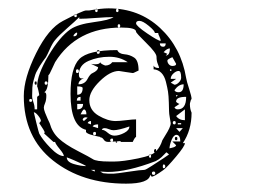

<svg xmlns="http://www.w3.org/2000/svg" viewBox="-20 -472 649 460"><path d="M37 -242Q37 -285 66.5 -344.5Q96 -404 131 -422Q177 -446 186 -447H195H194Q223 -452 240 -452Q313 -452 363.5 -405Q414 -358 426 -285Q427 -278 433 -259.5Q439 -241 439 -235Q436 -231 436 -226V-227Q435 -227 435 -222Q435 -211 439 -202Q439 -160 418 -129H423Q423 -122 402 -97Q381 -72 372 -65Q347 -47 343 -49L340 -53Q337 -32 282 -32Q177 -32 107 -87.5Q37 -143 37 -242ZM220 -61 227 -57 238 -56Q249 -56 253 -56Q258 -56 287.5 -60.5Q317 -65 326 -65Q329 -65 343.5 -74.5Q358 -84 372 -93L385 -102L379 -107Q378 -107 375.5 -104Q373 -101 367 -95.5Q361 -90 353 -86Q285 -60 238 -60Q235 -60 229 -60.5Q223 -61 220 -61ZM352 -57Q352 -61 348 -61Q344 -61 344 -57Q344 -53 348 -53Q352 -53 352 -57ZM198 -65 207 -61V-65ZM140 -95Q140 -84 157 -79Q174 -74 186 -74Q186 -75 177.5 -79Q169 -83 157.5 -88Q146 -93 140 -95ZM372 -78Q370 -78 370 -73Q370 -69 372 -69Q376 -69 376 -73Q376 -78 372 -78ZM99 -177Q105 -155 120.5 -140.5Q136 -126 166 -110.5Q196 -95 202 -91Q210 -85 243 -85H254Q274 -85 311 -92.5Q348 -100 355 -111Q364 -120 369 -136Q371 -140 376.5 -148.5Q382 -157 385.5 -164.5Q389 -172 389 -177Q389 -178 387 -189Q385 -200 385 -206Q385 -209 384.5 -226Q384 -243 382.5 -252.5Q381 -262 377.5 -276Q374 -290 366.5 -297.5Q359 -305 348 -306V-315Q350 -309 361 -309Q361 -312 358 -319Q355 -326 355 -336Q355 -345 330.5 -369Q306 -393 306 -396Q306 -406 271 -406Q164 -406 112 -323L105 -308Q98 -292 96 -292Q96 -256 86 -251Q91 -251 91 -243Q91 -232 88 -225Q85 -218 85 -214Q85 -210 88 -202Q91 -194 94.5 -186.5Q98 -179 99 -177ZM61 -203Q61 -202 67 -178Q73 -154 74 -152Q82 -137 101 -117.5Q120 -98 133 -98Q133 -103 123 -115Q113 -127 112 -132H108L86 -152V-153Q87 -154 87 -155Q87 -158 74 -177L78 -182Q78 -187 71.5 -195Q65 -203 61 -203ZM340 -102Q337 -102 337 -98Q337 -94 340 -94Q342 -94 342 -98Q342 -102 340 -102ZM353 -115Q354 -115 354 -110Q354 -106 353 -106Q349 -106 349 -110Q349 -115 353 -115ZM403 -149Q396 -149 391 -136.5Q386 -124 386 -115H381Q383 -116 392 -118Q401 -120 402 -124L393 -133H412Q412 -148 403 -149ZM220 -143V-144Q219 -144 215 -145Q211 -146 206.5 -147Q202 -148 197 -149.5Q192 -151 189 -153Q186 -155 186 -156V-161Q149 -170 149 -247Q149 -309 170 -330.5Q191 -352 261 -352Q265 -343 278 -342Q291 -341 301.5 -334Q312 -327 312 -303Q307 -301 303.5 -299Q300 -297 298 -297Q296 -297 281 -299.5Q266 -302 265 -302Q244 -302 219 -277.5Q194 -253 194 -232Q194 -208 216 -195Q238 -182 257 -182Q266 -182 282 -184Q298 -186 306 -186V-144Q303 -143 298 -132H269V-134Q264 -134 254.5 -133Q245 -132 239 -132Q232 -132 228.5 -137.5Q225 -143 220 -143ZM261 -132Q260 -130 259 -130Q257 -131 257 -132Q257 -133 258 -133Q261 -133 261 -132ZM249 -140Q244 -140 244 -136Q244 -132 249 -132Q251 -132 251 -136Q251 -140 249 -140ZM399 -140Q399 -144 402 -144Q405 -144 405 -140Q405 -136 402 -136Q399 -136 399 -140ZM224 -161Q230 -161 238 -154Q246 -147 254 -147Q265 -147 277.5 -153.5Q290 -160 290 -169Q264 -160 252 -160Q247 -160 241 -162.5Q235 -165 231 -165Q225 -165 224 -161ZM207 -156Q203 -156 203 -152Q203 -148 207 -148Q210 -148 210 -152Q210 -156 207 -156ZM402 -165 410 -156 418 -165ZM202 -169 215 -165V-174Q204 -174 202 -169ZM406 -177V-174H414V-177ZM198 -182Q192 -182 190 -177L198 -174ZM398 -182Q394 -182 394 -178Q394 -174 398 -174Q401 -174 401 -178Q401 -182 398 -182ZM178 -185 181 -182 190 -190 186 -191Q179 -191 178 -185ZM402 -194Q409 -184 423 -184V-210ZM181 -210Q177 -207 173 -198H187Q187 -209 181 -210ZM57 -242Q57 -235 60 -227Q63 -219 63 -210H69V-240L74 -244Q74 -246 72 -255Q70 -264 69 -265Q69 -293 96 -338.5Q123 -384 149 -402Q167 -414 205 -419Q243 -424 252 -431Q235 -431 209.5 -429Q184 -427 170 -427V-431Q161 -422 141 -404.5Q121 -387 112 -376Q106 -369 99.5 -354.5Q93 -340 90 -335Q89 -334 83 -325.5Q77 -317 76 -315Q75 -313 70.5 -305.5Q66 -298 64.5 -293Q63 -288 60.5 -279.5Q58 -271 57.5 -262Q57 -253 57 -242ZM165 -223V-210Q179 -210 179 -223ZM398 -215Q400 -210 406 -210Q426 -210 426 -240Q402 -240 402 -229Q401 -228 405 -225.5Q409 -223 410 -223ZM53 -235Q50 -235 50 -231Q50 -228 53 -228Q57 -228 57 -231Q57 -235 53 -235ZM173 -240Q164 -240 164 -231H173ZM402 -244V-240L406 -244ZM165 -265V-245Q178 -245 178 -261Q178 -265 165 -265ZM398 -256Q400 -251 408 -251Q420 -251 420 -270Q408 -270 398 -256ZM389 -274 398 -269Q403 -269 408.5 -274.5Q414 -280 414 -286Q414 -302 408 -302Q402 -302 395.5 -296Q389 -290 389 -283H402ZM66 -277Q68 -277 68 -273Q68 -269 66 -269Q63 -269 63 -273Q63 -277 66 -277ZM90 -277Q87 -277 87 -273Q87 -269 90 -269Q94 -269 94 -273Q94 -277 90 -277ZM181 -285Q168 -279 168 -270Q183 -270 189.5 -282.5Q196 -295 202 -297Q215 -303 215 -311L198 -319Q203 -318 208 -318Q219 -318 220 -323Q221 -319 232 -315Q243 -315 249 -323H286Q267 -336 242 -336Q215 -336 192 -326Q169 -316 169 -293Q169 -284 176 -284Q177 -284 178.5 -284.5Q180 -285 181 -285ZM165 -306Q162 -306 162 -301Q162 -297 165 -297Q169 -297 169 -301Q169 -306 165 -306ZM387 -304 388 -302Q391 -302 391 -304Q391 -306 389 -306Q387 -306 387 -304ZM381 -327Q381 -322 384.5 -318Q388 -314 393 -314Q402 -314 402 -319L393 -335Q381 -330 381 -327ZM381 -343 377 -339Q387 -339 387 -356Q380 -356 372 -347ZM215 -352Q212 -352 212 -347Q212 -343 215 -343Q219 -343 219 -347Q219 -352 215 -352ZM363 -368Q363 -360 371 -360Q377 -360 377 -368ZM365 -374Q365 -378 362 -384Q359 -390 359 -393H351Q351 -398 336.5 -410Q322 -422 314 -422Q306 -422 306 -416Q306 -410 332.5 -392Q359 -374 365 -374ZM165 -393 164 -394Q162 -394 159 -391Q156 -388 156 -386Q156 -385 157 -385Q165 -385 165 -393ZM268 -410Q268 -414 265 -414Q262 -414 262 -410Q262 -406 265 -406Q268 -406 268 -410ZM158 -434Q158 -431 161 -431Q164 -431 164 -434Q164 -438 161 -438Q158 -438 158 -434ZM214 -447Q214 -451 211 -451Q208 -451 208 -447Q208 -443 211 -443Q214 -443 214 -447ZM264 -447Q264 -451 261 -451Q258 -451 258 -447Q258 -443 261 -443Q264 -443 264 -447Z"/></svg>

Font: CabinSketch
Style: Regular
Weight: 400
Designer: Pablo Impallari
Foundry: Pablo Impallari. www.impallari.com Igino Marini. www.ikern.com
Version: Version 1.002